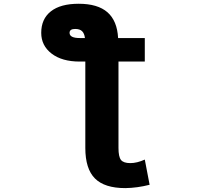

<svg xmlns="http://www.w3.org/2000/svg" viewBox="-20 -762 1040 1012"><path d="M427.7 -561.5Q424.8 -585.9 412.6 -597.7Q400.4 -609.4 376 -609.4Q346.7 -609.4 346.7 -588.9Q346.7 -561.5 400.4 -561.5ZM604.5 17.6Q604.5 64.5 617.7 81.1Q630.9 97.7 667 97.7Q702.1 97.7 743.2 79.1L768.6 211.9Q704.1 228.5 640.6 229.5Q531.2 229.5 480.5 178.7Q429.7 127.9 429.7 17.6V-437.5H400.4Q306.6 -437.5 252 -479.5Q197.3 -521.5 197.3 -588.9Q197.3 -662.1 248 -702.1Q298.8 -742.2 394.5 -742.2Q495.1 -742.2 546.4 -697.3Q597.7 -652.3 602.5 -561.5H743.2V-437.5H604.5Z"/></svg>

Font: Gen Shin Gothic Monospace Heavy
Style: Bold
Weight: 800
Designer: [Source Han Sans]
Ryoko NISHIZUKA  (kana & ideographs); Paul D. Hunt (Latin, Greek & Cyrillic); Wenlong ZHANG  (bopomofo
Version: Version 1.002.20150607